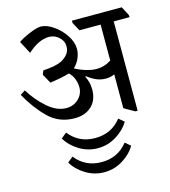

<svg xmlns="http://www.w3.org/2000/svg" viewBox="-146 -782 1137 1281"><g transform="rotate(-15 422.5 -141.5)"><path d="M9 0ZM845 -573H735V44H719L647 3V-230H645Q619 -218 586 -218Q552 -218 522 -231Q492 -244 461 -268L456 -265Q479 -224 479 -171Q479 -99 435 -57.5Q391 -16 318 -16Q210 -16 137 -88Q64 -160 9 -260L43 -282Q88 -208 152 -152Q216 -96 281 -96Q332 -96 366 -129Q400 -162 400 -208Q400 -238 389 -266.5Q378 -295 356 -315Q299 -298 221 -288L186 -352L197 -379Q286 -384 328 -406Q356 -422 372 -443Q388 -464 388 -496Q388 -531 358.5 -558Q329 -585 290 -585Q220 -585 142 -515L96 -602Q125 -623 177 -644.5Q229 -666 256 -666Q296 -665 342 -633.5Q388 -602 419.5 -554Q451 -506 451 -460Q451 -431 438 -398.5Q425 -366 397 -339Q429 -321 469.5 -308.5Q510 -296 545 -296Q599 -296 645 -327V-575H499L467 -634V-650H811L843 -590ZM596 61 633 92Q602 145 543 181Q484 217 416 217Q347 217 288 181Q229 145 198 92L236 61Q303 147 416 147Q529 147 596 61ZM596 227 633 258Q602 311 543 347Q484 383 416 383Q347 383 288 347Q229 311 198 258L236 227Q303 313 416 313Q529 313 596 227Z"/></g></svg>

Font: Martel DemiBold
Style: Regular
Weight: 600
Designer: Dan Reynolds
Foundry: Dan Reynolds
Version: Version 1.001; ttfautohint (v1.1) -l 5 -r 5 -G 72 -x 0 -D la